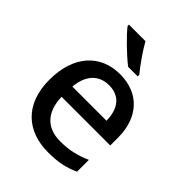

<svg xmlns="http://www.w3.org/2000/svg" viewBox="-219 -883 1010 1010"><g transform="rotate(45 286.0 -378.0)"><path d="M266 -766H143V-756C171 -719 250 -642 297 -606H368V-618C337 -655 291 -721 266 -766ZM295 -549C150 -549 52 -446 52 -265C52 -84 160 10 317 10C393 10 443 -1 497 -26V-114C440 -89 390 -76 321 -76C221 -76 164 -136 161 -247H523V-305C523 -455 436 -549 295 -549ZM295 -467C378 -467 416 -409 417 -325H163C171 -416 219 -467 295 -467Z"/></g></svg>

Font: Noto Sans Bengali UI Medium
Style: Regular
Weight: 500
Designer: Jelle Bosma - Monotype Design Team
Foundry: Monotype Imaging Inc.
Version: Version 2.003